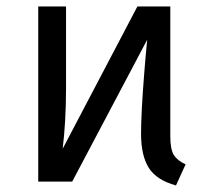

<svg xmlns="http://www.w3.org/2000/svg" viewBox="-20 -560 655 592"><path d="M97.9 0V-540H183.6V-287.7Q183.6 -235.9 180.8 -187.4Q177.9 -139 173.3 -101.5L403.6 -540H505.1V-140Q505.1 -99 516.2 -81.8Q527.2 -64.6 552.3 -53.3L522.6 11.8Q462.6 -4.6 438.7 -42.6Q414.9 -80.5 414.9 -147.7Q414.9 -178.5 417.4 -226.7Q420 -274.9 424.4 -330.3Q428.7 -385.6 433.8 -437.4L202.6 0Z"/></svg>

Font: FiraCode Nerd Font
Style: Regular
Weight: 400
Designer: Carrois Corporate, Edenspiekermann AG, Nikita Prokopov
Foundry: Carrois Corporate, Edenspiekermann AG, Nikita Prokopov
Version: Version 6.002;Nerd Fonts 2.1.0